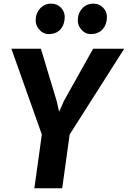

<svg xmlns="http://www.w3.org/2000/svg" viewBox="-20 -1008 685 1028"><path d="M164 0 204 -288 41 -747H199L283.5 -467L296.5 -409.5L322 -467L478.5 -747H645L353 -288L313 0ZM239 -825.5Q212 -825.5 191.5 -848.2Q171 -871 171 -898Q171 -937 194.8 -962.8Q218.5 -988.5 254.5 -988.5Q285.5 -988.5 306 -967.2Q326.5 -946 326.5 -917.5Q326.5 -877.5 304.2 -851.5Q282 -825.5 239 -825.5ZM464 -825.5Q437.5 -825.5 417 -848Q396.5 -870.5 396.5 -898Q396.5 -936.5 420 -962.5Q443.5 -988.5 480 -988.5Q511 -988.5 531.8 -967.2Q552.5 -946 552.5 -917.5Q552.5 -878 529.8 -851.8Q507 -825.5 464 -825.5Z"/></svg>

Font: Merriweather Sans Italic
Style: Bold
Weight: 700
Italic angle: -7.5°
Designer: Eben Sorkin
Foundry: Eben Sorkin
Version: Version 1.008; ttfautohint (v1.7.19-72a1) -l 8 -r 50 -G 200 